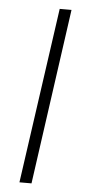

<svg xmlns="http://www.w3.org/2000/svg" viewBox="-51 -714 331 745"><g transform="rotate(5 114.5 -342.0)"><path d="M197 -684 101 0H54L151 -684Z"/></g></svg>

Font: Fira Sans Extra Condensed ExtraLight
Style: Italic
Weight: 275
Width: 3
Italic angle: -8°
Designer: Carrois Corporate & Edenspiekermann AG
Foundry: Carrois Corporate GbR & Edenspiekermann AG
Version: Version 4.203